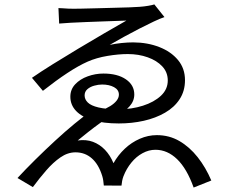

<svg xmlns="http://www.w3.org/2000/svg" viewBox="-20 -794 1040 863"><path d="M242.7 -757.7Q251.3 -757.7 262.7 -756.7Q274.1 -755.7 287 -755.2Q299.9 -754.7 311 -754.7Q319 -754.7 346.9 -755.2Q374.8 -755.7 412.5 -756.8Q450.3 -757.9 489.6 -758.9Q529 -759.9 560.6 -760.9Q592.3 -761.9 606.7 -763.3Q627.7 -764.7 646.5 -768Q665.4 -771.2 673.7 -774.2L719.2 -717.2Q700.8 -711.2 671.1 -697.2Q641.4 -683.2 606.3 -665.2Q571.2 -647.2 536.2 -628Q501.3 -608.8 473.1 -592.3Q499.9 -598 527 -600.7Q554.1 -603.5 578.9 -603.5Q643.3 -603.1 696 -582.5Q748.8 -561.9 780.1 -524.2Q811.5 -486.4 811.5 -433.6Q811.5 -384.9 787.5 -348.2Q763.6 -311.5 721.7 -287.4Q679.9 -263.2 626.4 -251.1Q572.9 -239.1 514 -239.1Q445.5 -239.1 396.9 -253.5Q348.3 -268 322.2 -295.1Q296.2 -322.2 296.2 -359.3Q296.2 -392 318 -415.2Q339.9 -438.5 374.2 -450.9Q408.5 -463.4 444.8 -463.4Q507.9 -463.4 545.8 -437.5Q583.6 -411.7 583.6 -369.3Q583.6 -339.5 561.5 -315.1Q539.4 -290.7 504.8 -274Q500.8 -273 489.8 -272.7Q478.8 -272.4 475.2 -271Q455.9 -259.6 429.1 -240.3Q402.2 -220.9 375.7 -200Q349.3 -179 329.3 -162.6Q367.3 -168 397.9 -156.5Q428.5 -145 451.9 -120.5Q475.3 -96 490.1 -60.5Q511 -97.4 541.1 -125.7Q571.1 -154 608.4 -170.3Q645.6 -186.6 684.9 -186.6Q740.6 -186.6 786.3 -160.1Q832 -133.6 868.4 -87.6Q904.8 -41.5 929.8 17.3L850.4 49Q820 -36 776.2 -78.4Q732.4 -120.8 678.6 -120.8Q648.9 -120.8 620.8 -105.5Q592.6 -90.3 570.5 -63.2Q548.4 -36.2 534.9 -1.7Q531.3 7.5 529 19.3Q526.7 31.1 526.1 40.3L446.6 39.9Q445.6 29 444.1 17.9Q442.6 6.9 439.6 -2.6Q423.5 -55.2 392.7 -82.2Q361.9 -109.3 319.4 -109.3Q284.3 -109.3 251.5 -86.5Q218.7 -63.8 187.8 -28.1Q156.8 7.6 127.7 47L58.6 6.1Q94.6 -32.7 138.3 -76Q182.1 -119.3 227.4 -161.1Q272.7 -202.9 314.9 -237.7Q357.1 -272.5 390.1 -295.3Q393.4 -296.3 402.3 -296.1Q411.1 -295.9 420.4 -296.4Q429.6 -296.9 432.8 -296.9Q457.5 -305.9 475.9 -317.4Q494.3 -328.9 504.4 -342Q514.4 -355.1 514.4 -368.6Q514.4 -390.5 492.5 -402.3Q470.6 -414.1 439.3 -414.1Q422 -414.1 403.4 -408.9Q384.9 -403.8 372.6 -392.9Q360.3 -382 360.3 -365.1Q360.3 -347.4 374.7 -333.2Q389 -319 422.9 -311Q456.7 -302.9 514.6 -302.9Q572.3 -302.9 622.4 -318.9Q672.4 -334.8 703.3 -363.6Q734.1 -392.4 734.1 -432.2Q734.1 -469.1 709.5 -495.5Q684.9 -521.9 644 -536.4Q603.1 -551 554.5 -551Q512.7 -551 463.1 -542.7Q413.4 -534.4 374 -517Q332.5 -498.6 282.8 -465.8Q233.1 -433.1 172.8 -385.7L123.6 -444.2Q162.3 -471.1 217 -505.2Q271.8 -539.3 332 -575.4Q392.1 -611.5 448.9 -644.5Q505.6 -677.5 548.1 -701.5Q537.1 -701.1 509.1 -700.1Q481.1 -699.1 444.4 -697.8Q407.7 -696.5 369.5 -695Q331.4 -693.5 298.3 -691.8Q265.1 -690.1 245.9 -688.1Z"/></svg>

Font: Noto Sans KR Thin
Style: Regular
Weight: 100
Designer: Ryoko NISHIZUKA 西塚涼子 (kana, bopomofo & ideographs); Paul D. Hunt (Latin, Greek & Cyrillic); Sandoll Communications 산돌커뮤니
Foundry: Adobe
Version: Version 2.004-H2;hotconv 1.0.118;makeotfexe 2.5.65603